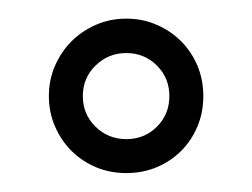

<svg xmlns="http://www.w3.org/2000/svg" viewBox="-20 -546 272 207"><path d="M199.2 -442.4Q199.2 -424.8 192.9 -409.7Q186.5 -394.5 175.3 -383.3Q164.1 -372.1 148.9 -365.7Q133.8 -359.4 116.2 -359.4Q98.6 -359.4 83.5 -365.7Q68.4 -372.1 57.1 -383.3Q45.9 -394.5 39.3 -409.7Q32.7 -424.8 32.7 -442.4Q32.7 -460 39.3 -475.1Q45.9 -490.2 57.1 -501.5Q68.4 -512.7 83.5 -519.3Q98.6 -525.9 116.2 -525.9Q133.8 -525.9 148.9 -519.3Q164.1 -512.7 175.3 -501.5Q186.5 -490.2 192.9 -475.1Q199.2 -460 199.2 -442.4ZM162.6 -442.4Q162.6 -461.9 149.2 -475.3Q135.7 -488.8 116.2 -488.8Q96.7 -488.8 83 -475.3Q69.3 -461.9 69.3 -442.4Q69.3 -422.9 83 -409.4Q96.7 -396 116.2 -396Q135.7 -396 149.2 -409.4Q162.6 -422.9 162.6 -442.4Z"/></svg>

Font: Scheherazade
Style: Bold
Weight: 700
Version: Version 2.100 (build 932/914)